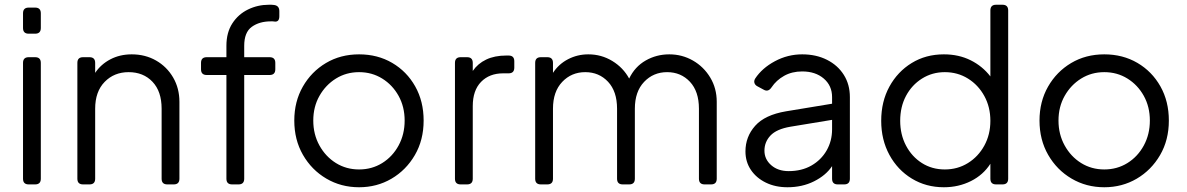

<svg xmlns="http://www.w3.org/2000/svg" viewBox="-20 -777 5000 809"><path d="M101 -635Q77 -635 77 -659V-721Q77 -745 101 -745H128Q152 -745 152 -721V-659Q152 -635 128 -635ZM101 0Q77 0 77 -24V-512Q77 -536 101 -536H128Q152 -536 152 -512V-24Q152 0 128 0Z M330 0Q306 0 306 -24V-512Q306 -536 330 -536H357Q381 -536 381 -512V-470Q405 -506 445 -527Q485 -548 535 -548Q592 -548 637.5 -522Q683 -496 709.5 -450.5Q736 -405 736 -348V-24Q736 0 712 0H685Q661 0 661 -24V-319Q661 -392 622.5 -432.5Q584 -473 522 -473Q461 -473 421 -432Q381 -391 381 -319V-24Q381 0 357 0Z M958 0Q934 0 934 -24V-461H851Q827 -461 827 -485V-512Q827 -536 851 -536H934V-584Q934 -640 959 -678.5Q984 -717 1025 -737Q1066 -757 1113 -757Q1118 -757 1123.5 -757Q1129 -757 1135 -756Q1157 -753 1157 -730V-709Q1157 -685 1139 -686Q1134 -687 1129 -687Q1124 -687 1121 -687Q1073 -687 1041 -664Q1009 -641 1009 -584V-536H1116Q1140 -536 1140 -512V-485Q1140 -461 1116 -461H1009V-24Q1009 0 985 0Z M1493 12Q1417 12 1355 -24.5Q1293 -61 1256.5 -124.5Q1220 -188 1220 -269Q1220 -349 1256 -412Q1292 -475 1353.5 -511.5Q1415 -548 1493 -548Q1571 -548 1632.5 -512Q1694 -476 1729.5 -413Q1765 -350 1765 -269Q1765 -187 1728 -123.5Q1691 -60 1629.5 -24Q1568 12 1493 12ZM1493 -63Q1547 -63 1590.5 -90Q1634 -117 1659.5 -164Q1685 -211 1685 -269Q1685 -327 1659.5 -373Q1634 -419 1590.5 -446Q1547 -473 1493 -473Q1439 -473 1395.5 -446Q1352 -419 1326 -373Q1300 -327 1300 -269Q1300 -211 1326 -164Q1352 -117 1395.5 -90Q1439 -63 1493 -63Z M1921 0Q1897 0 1897 -24V-512Q1897 -536 1921 -536H1948Q1972 -536 1972 -512V-478Q1993 -509 2028.5 -526Q2064 -543 2113 -543H2123Q2147 -543 2147 -519V-492Q2147 -468 2123 -468H2100Q2042 -468 2007 -432Q1972 -396 1972 -330V-24Q1972 0 1948 0Z M2259 0Q2235 0 2235 -24V-512Q2235 -536 2259 -536H2286Q2310 -536 2310 -512V-470Q2334 -507 2373.5 -527.5Q2413 -548 2459 -548Q2514 -548 2560 -520Q2606 -492 2631 -446Q2655 -496 2700.5 -522Q2746 -548 2800 -548Q2854 -548 2899.5 -522Q2945 -496 2972.5 -450.5Q3000 -405 3000 -348V-24Q3000 0 2976 0H2949Q2925 0 2925 -24V-319Q2925 -392 2887 -432.5Q2849 -473 2791 -473Q2733 -473 2694 -432Q2655 -391 2655 -319V-24Q2655 0 2631 0H2604Q2580 0 2580 -24V-319Q2580 -392 2542 -432.5Q2504 -473 2446 -473Q2388 -473 2349 -432Q2310 -391 2310 -319V-24Q2310 0 2286 0Z M3298 12Q3247 12 3207 -7.5Q3167 -27 3144 -61Q3121 -95 3121 -139Q3121 -201 3162 -247Q3203 -293 3292 -308L3486 -340V-368Q3486 -416 3451 -446Q3416 -476 3360 -476Q3317 -476 3284 -457.5Q3251 -439 3231 -409Q3217 -388 3198 -399L3172 -413Q3162 -418 3159 -427Q3156 -436 3162 -446Q3191 -490 3245 -519Q3299 -548 3360 -548Q3419 -548 3464.5 -525Q3510 -502 3535.5 -461.5Q3561 -421 3561 -368V-24Q3561 0 3537 0H3510Q3486 0 3486 -24V-77Q3460 -38 3410 -13Q3360 12 3298 12ZM3201 -142Q3201 -106 3229.5 -81Q3258 -56 3303 -56Q3358 -56 3399 -79.5Q3440 -103 3463 -143Q3486 -183 3486 -232V-272L3310 -243Q3252 -233 3226.5 -206Q3201 -179 3201 -142Z M3957 12Q3882 12 3822 -24.5Q3762 -61 3727.5 -124.5Q3693 -188 3693 -268Q3693 -349 3727.5 -412Q3762 -475 3821.5 -511.5Q3881 -548 3957 -548Q4020 -548 4070 -523Q4120 -498 4153 -455V-733Q4153 -757 4177 -757H4204Q4228 -757 4228 -733V-24Q4228 0 4204 0H4177Q4153 0 4153 -24V-87Q4123 -40 4071 -14Q4019 12 3957 12ZM3961 -63Q4015 -63 4058.5 -90Q4102 -117 4127.5 -163.5Q4153 -210 4153 -268Q4153 -326 4127.5 -372.5Q4102 -419 4058.5 -446Q4015 -473 3961 -473Q3908 -473 3865 -446Q3822 -419 3797.5 -373Q3773 -327 3773 -268Q3773 -210 3797.5 -163.5Q3822 -117 3864.5 -90Q3907 -63 3961 -63Z M4633 12Q4557 12 4495 -24.5Q4433 -61 4396.5 -124.5Q4360 -188 4360 -269Q4360 -349 4396 -412Q4432 -475 4493.5 -511.5Q4555 -548 4633 -548Q4711 -548 4772.5 -512Q4834 -476 4869.5 -413Q4905 -350 4905 -269Q4905 -187 4868 -123.5Q4831 -60 4769.5 -24Q4708 12 4633 12ZM4633 -63Q4687 -63 4730.5 -90Q4774 -117 4799.5 -164Q4825 -211 4825 -269Q4825 -327 4799.5 -373Q4774 -419 4730.5 -446Q4687 -473 4633 -473Q4579 -473 4535.5 -446Q4492 -419 4466 -373Q4440 -327 4440 -269Q4440 -211 4466 -164Q4492 -117 4535.5 -90Q4579 -63 4633 -63Z"/></svg>

Font: Pitagon Sans Text
Style: Regular
Weight: 400
Designer: Travis Tran
Foundry: Pitagon
Version: Version 1.001; ttfautohint (v1.8.4.7-5d5b);gftools[0.9.26]